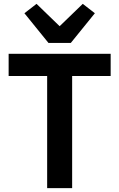

<svg xmlns="http://www.w3.org/2000/svg" viewBox="-20 -978 620 998"><path d="M231.9 -754.9 106.9 -909.2 169.9 -958 290 -841.8 410.2 -958 473.1 -909.2 348.1 -754.9ZM225.1 0V-583H24.9V-698.2H555.2V-583H355V0Z"/></svg>

Font: Anuphan SemiBold
Style: Bold
Weight: 600
Designer: Mike Abbink, Paul van der Laan, Pieter van Rosmalen, Mint Tantisuwanna
Foundry: Bold Monday; Cadson Demak
Version: Version 3.002;hotconv 1.0.109;makeotfexe 2.5.65596